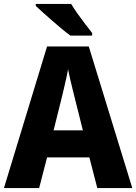

<svg xmlns="http://www.w3.org/2000/svg" viewBox="-20 -951 689 971"><path d="M472 0 432 -155H218L178 0H0L218 -716H429L649 0ZM360 -448Q355 -468 348 -496Q341 -524 334.5 -552.5Q328 -581 324 -601Q321 -581 314.5 -552.5Q308 -524 301.5 -496Q295 -468 290 -448L251 -292H399ZM340 -931Q353 -909 372.5 -881.5Q392 -854 412 -828Q432 -802 446 -784V-771H336Q319 -783 295 -803Q271 -823 245.5 -845Q220 -867 197.5 -887.5Q175 -908 161 -921V-931Z"/></svg>

Font: Noto Sans Devanagari UI SemiCondensed ExtraBold
Style: Regular
Weight: 800
Width: 4
Designer: Jelle Bosma - Monotype Design Team
Foundry: Monotype Imaging Inc.
Version: Version 2.004; ttfautohint (v1.8.4.7-5d5b)